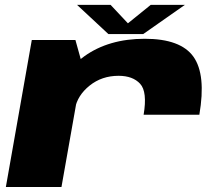

<svg xmlns="http://www.w3.org/2000/svg" viewBox="-20 -750 898 770"><path d="M556 -290H779.5Q807 -450.5 755.8 -522.5Q704.5 -594.5 560.5 -594.5Q416 -594.5 318 -524.2Q220 -454 206 -374.5L280.5 -313.5Q290.5 -367.5 339.5 -406.8Q388.5 -446 455.5 -446Q512.5 -446 542 -414Q571.5 -382 556 -290ZM3.5 0H226.5L312 -483.5L282.5 -589.5H107.5ZM414.5 -613.5H554.5L721.5 -730.5H584.5L493 -656.5L423.5 -730.5H289Z"/></svg>

Font: Anybody Expanded ExtraBold
Style: Italic
Weight: 800
Width: 7
Italic angle: -10°
Version: Version 1.113;gftools[0.9.25]